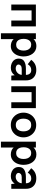

<svg xmlns="http://www.w3.org/2000/svg" viewBox="1614 -2184 789 4056"><g transform="rotate(90 2008.0 -155.5)"><path d="M537.5 0H413.5V-428.5H199.5V0H75.5V-519.5H537.5Z M806.5 219H682.5V-519.5H806.5V-469.5Q858 -530 953.5 -530Q1006.5 -530 1047.2 -508Q1088 -486 1115.8 -448.2Q1143.5 -410.5 1157.8 -362Q1172 -313.5 1172 -260Q1172 -190 1147.2 -128.2Q1122.5 -66.5 1070.5 -27Q1020.5 10 953.5 10Q911 10 872.2 -4Q833.5 -18 806.5 -50ZM923.5 -102.5Q966 -102.5 993.5 -123.2Q1021 -144 1034.5 -179.5Q1048 -215 1048 -260Q1048 -304.5 1034.5 -340.5Q1021 -376.5 993.5 -398.5Q966 -420.5 923.5 -420.5Q862.5 -420.5 831.5 -375.8Q800.5 -331 800.5 -260Q800.5 -214.5 813.5 -179Q826.5 -143.5 853.8 -123Q881 -102.5 923.5 -102.5Z M1409.5 10Q1358.5 10 1314.5 -9.5Q1270.5 -29 1244 -66.8Q1217.5 -104.5 1217.5 -159Q1217.5 -238 1275 -273.2Q1332.5 -308.5 1427.5 -308.5H1561Q1561 -358.5 1535.8 -390Q1510.5 -421.5 1458.5 -421.5Q1415.5 -421.5 1385 -400.5Q1354.5 -379.5 1336.5 -347L1243 -420.5Q1283 -474.5 1335 -501.2Q1387 -528 1456 -528Q1527.5 -528 1577 -500.8Q1626.5 -473.5 1652 -425.5Q1677.5 -377.5 1677.5 -315V0H1577L1569 -71.5Q1539.5 -29 1500 -9.5Q1460.5 10 1409.5 10ZM1425.5 -93Q1463 -93 1493.2 -111.2Q1523.5 -129.5 1541.2 -158.5Q1559 -187.5 1561 -220.5H1433Q1389.5 -220.5 1366 -200.2Q1342.5 -180 1342.5 -154.5Q1342.5 -126.5 1365.8 -109.8Q1389 -93 1425.5 -93Z M2263.5 0H2139.5V-428.5H1925.5V0H1801.5V-519.5H2263.5Z M2620 10Q2539 10 2480.8 -27.2Q2422.5 -64.5 2390.8 -125.2Q2359 -186 2359 -258Q2359 -328 2390.5 -389.5Q2422 -451 2484 -490Q2543 -526 2620 -526Q2700.5 -526 2759.2 -488.8Q2818 -451.5 2849.8 -390.5Q2881.5 -329.5 2881.5 -258Q2881.5 -187.5 2850 -126Q2818.5 -64.5 2757 -26Q2697 10 2620 10ZM2620 -95Q2688 -95 2721.2 -140.8Q2754.5 -186.5 2754.5 -258Q2754.5 -329 2721.5 -374.8Q2688.5 -420.5 2620 -420.5Q2573 -420.5 2543.5 -398.8Q2514 -377 2500 -340Q2486 -303 2486 -258Q2486 -186.5 2519.2 -140.8Q2552.5 -95 2620 -95Z M3096.5 219H2972.5V-519.5H3096.5V-469.5Q3148 -530 3243.5 -530Q3296.5 -530 3337.2 -508Q3378 -486 3405.8 -448.2Q3433.5 -410.5 3447.8 -362Q3462 -313.5 3462 -260Q3462 -190 3437.2 -128.2Q3412.5 -66.5 3360.5 -27Q3310.5 10 3243.5 10Q3201 10 3162.2 -4Q3123.5 -18 3096.5 -50ZM3213.5 -102.5Q3256 -102.5 3283.5 -123.2Q3311 -144 3324.5 -179.5Q3338 -215 3338 -260Q3338 -304.5 3324.5 -340.5Q3311 -376.5 3283.5 -398.5Q3256 -420.5 3213.5 -420.5Q3152.5 -420.5 3121.5 -375.8Q3090.5 -331 3090.5 -260Q3090.5 -214.5 3103.5 -179Q3116.5 -143.5 3143.8 -123Q3171 -102.5 3213.5 -102.5Z M3699.5 10Q3648.5 10 3604.5 -9.5Q3560.5 -29 3534 -66.8Q3507.5 -104.5 3507.5 -159Q3507.5 -238 3565 -273.2Q3622.5 -308.5 3717.5 -308.5H3851Q3851 -358.5 3825.8 -390Q3800.5 -421.5 3748.5 -421.5Q3705.5 -421.5 3675 -400.5Q3644.5 -379.5 3626.5 -347L3533 -420.5Q3573 -474.5 3625 -501.2Q3677 -528 3746 -528Q3817.5 -528 3867 -500.8Q3916.5 -473.5 3942 -425.5Q3967.5 -377.5 3967.5 -315V0H3867L3859 -71.5Q3829.5 -29 3790 -9.5Q3750.5 10 3699.5 10ZM3715.5 -93Q3753 -93 3783.2 -111.2Q3813.5 -129.5 3831.2 -158.5Q3849 -187.5 3851 -220.5H3723Q3679.5 -220.5 3656 -200.2Q3632.5 -180 3632.5 -154.5Q3632.5 -126.5 3655.8 -109.8Q3679 -93 3715.5 -93Z"/></g></svg>

Font: Acari Sans
Style: Bold
Weight: 700
Designer: Alfredo Marco Pradil and Stefan Peev (font) & Cristiano Sobral (main changes)
Foundry: Alfredo Marco Pradil and Stefan Peev (font) & Cristiano Sobral (main changes)
Version: Version 1.063; ttfautohint (v1.8.3)